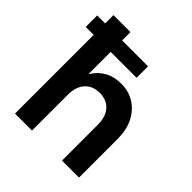

<svg xmlns="http://www.w3.org/2000/svg" viewBox="-190 -833 965 965"><g transform="rotate(45 292.5 -350.0)"><path d="M66.7 0V-559.2H10V-640.8H66.7V-700H187.5V-640.8H371.7V-559.2H187.5V-405H190.8Q213.3 -442.5 250.8 -463.3Q288.3 -484.2 338.3 -484.2Q392.5 -484.2 433.8 -457.9Q475 -431.7 498.3 -385Q521.7 -338.3 521.7 -276.7V0H400.8V-255Q400.8 -311.7 372.5 -343.3Q344.2 -375 294.2 -375Q245 -375 216.2 -343.3Q187.5 -311.7 187.5 -255V0Z"/></g></svg>

Font: Funnel Sans SemiBold
Style: Regular
Weight: 600
Designer: NORD ID, Kristian Moeller
Foundry: Dicotype
Version: Version 1.000